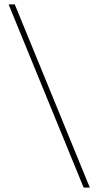

<svg xmlns="http://www.w3.org/2000/svg" viewBox="-20 -810 446 870"><path d="M359 40 19 -790H47L387 40Z"/></svg>

Font: Roundo ExtraLight
Style: Regular
Weight: 250
Designer: Namrata Goyal (Gurmukhi), Shiva Nallaperumal (Latin)
Foundry: Indian Type Foundry
Version: Version 1.000;PS 1.0;hotconv 1.0.88;makeotf.lib2.5.647800